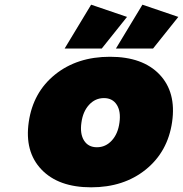

<svg xmlns="http://www.w3.org/2000/svg" viewBox="-20 -800 789 828"><path d="M104 -273.9Q122.6 -402.3 217.8 -478.8Q313 -555.2 454.1 -555.2Q595.2 -555.2 668 -478.8Q740.7 -402.3 722.2 -273.9Q703.6 -145.5 608.6 -68.8Q513.7 7.8 373 7.8Q231.9 7.8 158.7 -69.1Q85.4 -146 104 -273.9ZM258.8 -590.8 373 -779.8 527.8 -727.1 418.9 -590.8ZM331.1 -271Q324.2 -222.7 342.5 -193.8Q360.8 -165 397.9 -165Q435.5 -165 462.2 -194.1Q488.8 -223.1 495.1 -271Q502 -319.3 483.6 -348.1Q465.3 -377 428.2 -377Q390.6 -377 364 -347.9Q337.4 -318.8 331.1 -271ZM480 -590.8 594.2 -779.8 749 -727.1 640.1 -590.8Z"/></svg>

Font: Trueno Black
Style: Italic
Weight: 900
Designer: Julieta Ulanovsky
Foundry: Julieta Ulanovsky
Version: Version 3.001b | FøM Fix